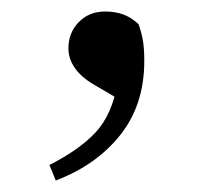

<svg xmlns="http://www.w3.org/2000/svg" viewBox="-20 -136 369 334"><path d="M77 178 66 151Q119 124 147 93.5Q175 63 185 7L196 42L143 11Q121 -2 110 -18Q99 -34 99 -52Q99 -79 117 -97.5Q135 -116 163 -116Q180 -116 194 -111Q208 -106 221 -94Q227 -77 229 -63Q231 -49 231 -30Q231 46 189.5 98.5Q148 151 77 178Z"/></svg>

Font: Noto Serif TC ExtraLight Medium
Style: Regular
Weight: 500
Version: Version 2.002-H1;hotconv 1.1.0;makeotfexe 2.6.0